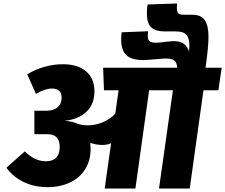

<svg xmlns="http://www.w3.org/2000/svg" viewBox="-20 -1086 1297 1106"><path d="M1238 -566H1152L1073 0H896L976 -566H839L760 0H583L620 -261Q599 -251 569 -251Q536 -251 500 -263Q502 -241 502 -228Q502 -161 470.5 -111Q439 -61 382.5 -34.5Q326 -8 254 -8Q177 -8 115.5 -38Q54 -68 17 -120L123 -214Q180 -157 244 -157Q284 -157 304 -178Q324 -199 324 -239Q324 -313 253 -313H178V-448H246Q289 -448 312 -468.5Q335 -489 335 -522Q335 -550 320.5 -563Q306 -576 281 -576Q239 -576 187 -545L137 -658Q179 -684 232.5 -700Q286 -716 342 -716Q428 -716 476 -675Q524 -634 524 -559Q524 -486 477.5 -442Q431 -398 351 -390Q390 -388 417 -377Q447 -364 485 -364Q530 -364 572.5 -382Q615 -400 644 -431L663 -566H579L574 -696H1000Q1000 -724 985 -736.5Q970 -749 935 -749Q920 -749 878 -745Q820 -740 806 -740Q737 -740 707.5 -768.5Q678 -797 678 -858Q678 -878 681 -900L833 -906Q831 -886 831 -879Q831 -858 841 -849Q851 -840 877 -840Q900 -840 932 -845Q968 -849 983 -849Q1020 -849 1041 -832Q1062 -815 1069 -788Q1071 -814 1071 -824Q1071 -865 1054 -885Q1037 -905 994 -905H930Q876 -905 851 -928.5Q826 -952 826 -1010Q826 -1035 830 -1060L1000 -1066Q999 -1056 999 -1041Q999 -1016 1007.5 -1008.5Q1016 -1001 1041 -1001H1088Q1139 -1001 1160 -969.5Q1181 -938 1181 -873Q1181 -815 1164 -696H1257Z"/></svg>

Font: FiraGO Heavy
Style: Italic
Weight: 900
Italic angle: -8°
Designer: bBox Type GmbH
Foundry: bBox Type GmbH
Version: Version 1.001